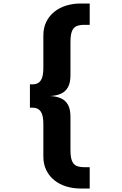

<svg xmlns="http://www.w3.org/2000/svg" viewBox="-20 -838 690 1090"><path d="M149.9 -291.4V-359.1H163.7Q185.9 -359.1 199.8 -369.2Q213.6 -379.2 219.9 -399.9Q226.1 -420.6 226.1 -452.4V-636.1Q226.1 -680.6 242.9 -714.4Q259.6 -748.1 288.7 -771.4Q317.9 -794.6 356.3 -806.4Q394.8 -818.1 438.3 -818.1H489.3V-697H459Q432.2 -697 414.7 -689.6Q397.2 -682.3 388.6 -661Q380 -639.7 380 -598V-411.3Q380 -367.3 365.7 -342.5Q351.4 -317.8 328.1 -307.1Q304.7 -296.4 277.1 -293.9Q249.6 -291.4 223 -291.4ZM438.3 232.3Q394.8 232.3 356.3 220.5Q317.9 208.8 288.7 185.5Q259.6 162.3 242.9 128.3Q226.1 94.3 226.1 50.3V-133.4Q226.1 -165.3 219.9 -186Q213.6 -206.6 199.8 -216.7Q185.9 -226.7 163.7 -226.7H149.9V-294.4H223Q249.6 -294.4 277.1 -291.9Q304.7 -289.4 328.1 -278.8Q351.4 -268.1 365.7 -243.6Q380 -219.1 380 -174.6V12.1Q380 53.9 388.6 75.1Q397.2 96.4 414.7 103.8Q432.2 111.1 459 111.1H489.3V232.3Z"/></svg>

Font: Trispace Thin
Style: Regular
Weight: 100
Designer: Tyler Finck
Foundry: Etcetera Type Company
Version: Version 1.210